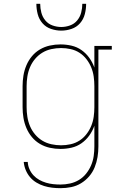

<svg xmlns="http://www.w3.org/2000/svg" viewBox="-20 -770 640 1003"><path d="M296 213Q274 213 252.5 210.5Q231 208 210 201.5Q189 195 170 183.5Q151 172 137 155.5Q123 139 114.5 118.5Q106 98 104 76H125Q126 96 134 114Q142 132 155 146Q168 160 185 169.5Q202 179 220.5 184.5Q239 190 258 192Q277 194 296 194Q321 194 346 188.5Q371 183 392.5 170Q414 157 430 137Q446 117 456 93.5Q466 70 469.5 45Q473 20 473 -5V-113Q463 -85 446 -61.5Q429 -38 405.5 -21.5Q382 -5 353.5 1.5Q325 8 296 8Q268 8 240.5 2Q213 -4 189 -18Q165 -32 147 -53.5Q129 -75 118 -101Q107 -127 102.5 -154.5Q98 -182 98 -210V-320Q98 -348 102.5 -375.5Q107 -403 118 -429Q129 -455 147 -476.5Q165 -498 189 -512Q213 -526 240.5 -532Q268 -538 296 -538Q325 -538 353.5 -531.5Q382 -525 405.5 -508.5Q429 -492 446 -468.5Q463 -445 473 -417V-530H564V-511H494V-5Q494 23 489.5 50.5Q485 78 474.5 104Q464 130 445.5 151.5Q427 173 403 187.5Q379 202 351.5 207.5Q324 213 296 213ZM299 -11Q324 -11 349 -16.5Q374 -22 395 -35.5Q416 -49 431.5 -69Q447 -89 456.5 -112Q466 -135 469.5 -160Q473 -185 473 -210V-320Q473 -345 469.5 -370Q466 -395 456.5 -418Q447 -441 431.5 -461Q416 -481 395 -494.5Q374 -508 349 -513.5Q324 -519 299 -519Q274 -519 248.5 -513.5Q223 -508 201.5 -495Q180 -482 163.5 -462.5Q147 -443 137 -419.5Q127 -396 123 -370.5Q119 -345 119 -320V-210Q119 -185 123 -159.5Q127 -134 137 -110.5Q147 -87 163.5 -67.5Q180 -48 201.5 -35Q223 -22 248.5 -16.5Q274 -11 299 -11ZM300 -610Q273 -610 246.5 -619Q220 -628 202 -648.5Q184 -669 177 -696Q170 -723 170 -750H190Q190 -727 196 -704Q202 -681 217 -663Q232 -645 254.5 -637Q277 -629 300 -629Q323 -629 345.5 -637Q368 -645 383 -663Q398 -681 404 -704Q410 -727 410 -750H430Q430 -723 423 -696Q416 -669 398 -648.5Q380 -628 353.5 -619Q327 -610 300 -610Z"/></svg>

Font: Iosevka Slab Thin Extended
Style: Regular
Weight: 100
Width: 7
Monospace: yes
Designer: Belleve Invis
Foundry: Belleve Invis
Version: Version 11.1.1; ttfautohint (v1.8.3)